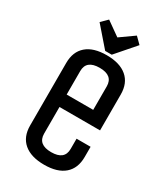

<svg xmlns="http://www.w3.org/2000/svg" viewBox="-213 -957 927 1065"><g transform="rotate(30 250.0 -424.0)"><path d="M335 -384.8V-535.2Q335 -605 250 -605Q165 -605 165 -535.2V-384.8ZM75.2 -134.8V-535.2Q75.2 -607.4 119.9 -646.2Q164.6 -685.1 249 -685.1Q333.5 -685.1 379.2 -646.2Q424.8 -607.4 424.8 -535.2V-305.2H165V-134.8Q165 -64.9 250 -64.9Q335 -64.9 335 -134.8V-200.2H424.8V-134.8Q424.8 -62.5 380.1 -23.7Q335.4 15.1 251 15.1Q166.5 15.1 120.8 -23.7Q75.2 -62.5 75.2 -134.8ZM377.9 -824.2 271 -701.2H229L122.1 -824.2L161.1 -862.8L250 -799.8L338.9 -862.8Z"/></g></svg>

Font: Unica One
Style: Bold
Weight: 400
Designer: Eduardo Rodriguez Tunni
Foundry: Eduardo Rodriguez Tunni
Version: Version 1.001